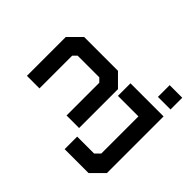

<svg xmlns="http://www.w3.org/2000/svg" viewBox="-199 -1038 1526 1526"><g transform="rotate(45 564.0 -275.0)"><path d="M62.5 0V-437L165.5 -540H546L649 -437V0H508V-368L477.5 -398.5H234L203.5 -368V0ZM917 -618V-750H1058.5V-618ZM686.5 200V59H877L917 18.5V-399H686.5V-540H1058.5V97L955.5 200Z"/></g></svg>

Font: Tourney Expanded Black
Style: Regular
Weight: 900
Width: 7
Designer: Tyler Finck
Foundry: Etcetera Type Co
Version: Version 1.010; ttfautohint (v1.8.3)